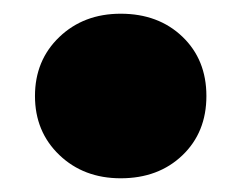

<svg xmlns="http://www.w3.org/2000/svg" viewBox="-20 -240 352 280"><path d="M31 -100Q31 -152 66.5 -186Q102 -220 156 -220Q211 -220 246 -186.5Q281 -153 281 -100Q281 -47 246 -13.5Q211 20 156 20Q102 20 66.5 -14Q31 -48 31 -100Z"/></svg>

Font: Metropolitano Black
Style: Regular
Weight: 900
Designer: Fonts by Alex Slobzheninov & Chris M. Simpson / Changes by Cristiano Sobral
Foundry: Fonts by Alex Slobzheninov & Chris M. Simpson / Changes by Cristiano Sobral
Version: Version 1.00;August 30, 2020;FontCreator 13.0.0.2681 64-bit